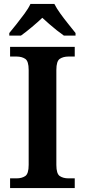

<svg xmlns="http://www.w3.org/2000/svg" viewBox="-20 -951 430 971"><path d="M31 0V-49H64Q90 -49 107.5 -60.5Q125 -72 125 -117V-597Q125 -642 107.5 -653.5Q90 -665 64 -665H31V-714H358V-665H326Q300 -665 282.5 -653.5Q265 -642 265 -597V-117Q265 -72 282.5 -60.5Q300 -49 326 -49H358V0ZM27 -784Q43 -803 63.5 -829Q84 -855 104 -882Q124 -909 134 -931H255Q266 -909 285.5 -882Q305 -855 326 -829Q347 -803 362 -784V-771H303Q287 -782 267.5 -797.5Q248 -813 228.5 -830Q209 -847 194 -861Q172 -840 141 -814Q110 -788 86 -771H27Z"/></svg>

Font: Noto Naskh Arabic SemiBold
Style: Regular
Weight: 600
Designer: Monotype Design Team, David Williams, Mohamad Dakak and Nizar Qandah
Foundry: Monotype Imaging Inc.
Version: Version 2.016